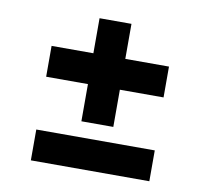

<svg xmlns="http://www.w3.org/2000/svg" viewBox="-66 -627 753 699"><g transform="rotate(10 310.0 -277.5)"><path d="M247.5 -173V-310.5H93V-424.5H247.5V-554H365.5V-424.5H527V-310.5H365.5V-173ZM91 -1V-115H529V-1Z"/></g></svg>

Font: Literata Variable Black
Style: Regular
Weight: 900
Designer: Latin by Veronika Burian and Jose Scaglione. Greek by Irene Vlachou. Cyrillic by Vera Evstafieva.
Foundry: TypeTogether
Version: Version 3.021